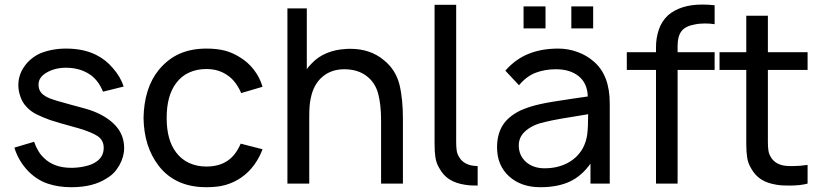

<svg xmlns="http://www.w3.org/2000/svg" viewBox="-20 -786 3519 822"><path d="M421 -393.5Q400 -446 358.8 -471Q317.5 -496 262.5 -496Q215.5 -496 180 -475.5Q145 -455.5 145 -424Q145 -409.5 150.2 -398.8Q155.5 -388 166 -379.8Q176.5 -371.5 192.2 -365.2Q208 -359 229 -353Q248 -347.5 276 -339.8Q304 -332 341.5 -322Q419 -301 465 -258Q511.5 -215 511.5 -152Q511.5 -115 491 -78.5Q470.5 -42 437.5 -23Q379.5 15.5 285.5 15.5Q229.5 15.5 184.5 0.2Q139.5 -15 103 -51Q59.5 -95.5 41.5 -154L126 -179Q142 -133.5 168.5 -109.5Q211 -67.5 285.5 -67.5Q314.5 -67.5 343.5 -74Q373 -80.5 390.5 -92.5Q424 -114 424 -153Q424 -186 397.5 -203.5Q371.5 -220.5 317.5 -236.5Q270.5 -249.5 240 -258.2Q209.5 -267 195 -272Q160.5 -284.5 136.5 -296.5Q112.5 -308.5 95 -327Q77 -345 67.8 -371Q58.5 -397 58.5 -421Q58.5 -465.5 84.5 -502Q110.5 -538.5 152 -557.5Q203 -578 262.5 -578Q338 -578 391.5 -551Q432.5 -531 464 -493.5Q496 -457 509.5 -415.5Z M1012.5 -387.5Q1003 -410.5 988 -430.8Q973 -451 954 -463.5Q916.5 -490.5 863.5 -490.5Q823 -490.5 789.8 -475.5Q756.5 -460.5 734 -430Q693.5 -376.5 693.5 -281Q693.5 -186.5 734 -133.5Q756.5 -103.5 789.8 -88.2Q823 -73 863.5 -73Q919 -73 956 -99Q989.5 -122.5 1010.5 -171L1104 -147Q1090.5 -110.5 1067.5 -79.2Q1044.5 -48 1014.5 -27Q998 -15.5 981 -7.5Q964 0.5 945.8 5.8Q927.5 11 907.2 13.2Q887 15.5 863.5 15.5Q730.5 15.5 659.5 -76Q596.5 -157.5 594.5 -281Q597 -409 659.5 -486.5Q698.5 -533.5 748.5 -555.8Q798.5 -578 864.5 -578Q907 -578 940.5 -569.8Q974 -561.5 1006 -541.5Q1042 -520 1067.2 -487Q1092.5 -454 1104 -414.5Z M1705 -273V0H1611.5V-270Q1611.5 -338.5 1599 -385Q1586.5 -431.5 1552 -458.5Q1513.5 -489.5 1454 -489.5Q1397.5 -489.5 1359.5 -456.5Q1322 -424 1310.5 -365.5Q1304 -340 1304 -288.5V0H1210.5V-750H1293.5V-489.5Q1297.5 -496 1303 -502.2Q1308.5 -508.5 1315.5 -515.5Q1342.5 -544 1379.8 -559Q1417 -574 1457.5 -576Q1461 -576.5 1466.5 -576.8Q1472 -577 1480 -577Q1566 -577 1624 -528Q1674 -487.5 1690 -424.5Q1705.5 -361.5 1705 -273Z M2025 8.5Q2009.5 8.5 1996 7.8Q1982.5 7 1970.5 5Q1931.5 -1 1904.8 -17.8Q1878 -34.5 1860.5 -66.5Q1848 -87.5 1844.2 -111.5Q1840.5 -135.5 1840.5 -170V-765.5H1933V-179Q1933 -156 1935.2 -141.5Q1937.5 -127 1944.5 -115.5Q1954 -98 1971 -88Q1988 -78 2010.5 -76Q2013 -75.5 2016.8 -75.5Q2020.5 -75.5 2025 -75Z M2315.5 -758.5V-664.5H2221.5V-758.5ZM2519.5 -758.5V-664.5H2426V-758.5ZM2508 0V-85.5Q2469.5 -31.5 2418 -8Q2366.5 15.5 2293.5 15.5Q2211 15.5 2159.5 -31Q2108 -78 2108 -155Q2108 -209.5 2131.2 -248Q2154.5 -286.5 2207 -312.5Q2245.5 -330 2294 -340.5Q2319 -346 2353 -351.5Q2387 -357 2431 -363.5L2496.5 -373Q2494.5 -430 2457.5 -459.8Q2420.5 -489.5 2360 -489.5Q2312.5 -489.5 2273.2 -474.5Q2234 -459.5 2202 -421L2143.5 -483.5Q2187 -533 2242.8 -555.5Q2298.5 -578 2369.5 -578Q2413 -578 2453 -563.2Q2493 -548.5 2521.5 -523Q2590.5 -465 2590.5 -343.5V0ZM2498 -297Q2428 -286 2383 -278Q2338 -270 2316.5 -264.5Q2265 -254 2233 -228Q2201 -202 2201 -163.5Q2201 -120.5 2232 -92.5Q2263.5 -65.5 2311.5 -65.5Q2367 -65.5 2410 -88.2Q2453 -111 2476 -153Q2490 -180 2494 -210Q2496 -225.5 2497 -247Q2498 -268.5 2498 -297Z M2881 -590.5V-562.5H3039.5V-486.5H2881V0H2788.5V-486.5H2663.5V-562.5H2788.5V-584.5Q2788.5 -623 2800.5 -659Q2812.5 -695 2840.5 -721Q2894 -766.5 2986.5 -766.5Q3012.5 -766.5 3039.5 -763.5V-682.5Q3019 -685.5 2998 -685.5Q2973 -685.5 2953 -681Q2913.5 -674 2897.2 -652Q2881 -630 2881 -590.5Z M3267.5 -216.5V-179Q3267.5 -156 3269.8 -141.5Q3272 -127 3279 -115.5Q3288.5 -98 3305.5 -88Q3322.5 -78 3345 -76Q3349.5 -75.5 3356.8 -75.2Q3364 -75 3374 -75Q3389 -75 3404.8 -76.2Q3420.5 -77.5 3437.5 -80V0Q3406.5 8.5 3359.5 8.5Q3344 8.5 3330.5 7.8Q3317 7 3305 5Q3266 -1 3239.2 -17.8Q3212.5 -34.5 3195 -66.5Q3182.5 -87.5 3178.8 -111.5Q3175 -135.5 3175 -170V-212.5V-486.5H3060.5V-562.5H3175V-718.5H3267.5V-562.5H3437.5V-486.5H3267.5Z"/></svg>

Font: Russisch Sans Medium
Style: Regular
Weight: 500
Width: 4
Designer: Michael Sharanda (font) & Cristiano Sobral (main changes)
Foundry: Michael Sharanda
Version: Version 2.00;September 8, 2020;FontCreator 13.0.0.2681 64-bi